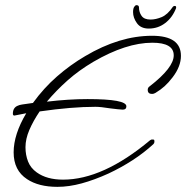

<svg xmlns="http://www.w3.org/2000/svg" viewBox="-20 -684 723 746"><path d="M203 42Q130 42 85 12Q33 -22 33 -92Q33 -162 82 -244L36 -235Q30 -235 30 -242Q30 -267 51 -274Q54 -276 66 -278Q78 -280 108 -284Q150 -342 201.5 -387Q253 -432 311 -466Q444 -545 571 -545Q683 -545 683 -467Q683 -426 651 -384Q635 -363 619.5 -349Q604 -335 584 -323Q577 -319 571 -319Q554 -319 554 -335Q554 -344 562 -349Q655 -421 655 -469Q655 -518 572 -518Q470 -518 343 -444Q287 -411 243 -372Q199 -333 162 -289Q205 -294 244 -296.5Q283 -299 320 -299Q471 -299 471 -271Q471 -258 457 -258Q450 -258 438 -259.5Q426 -261 408 -263Q371 -269 351 -269Q259 -269 134 -251Q109 -214 94 -179Q79 -144 79 -112Q79 -82 89 -56.5Q99 -31 123 -14Q162 14 225 14Q380 14 563 -139Q568 -142 570 -142Q577 -142 578.5 -141Q580 -140 580 -133Q580 -128 576 -124Q539 -90 495 -61.5Q451 -33 402 -10Q347 15 297.5 28.5Q248 42 203 42ZM558 -573Q527 -573 512 -594Q497 -615 497 -637Q497 -651 501.5 -657.5Q506 -664 510 -664Q520 -664 520 -655Q520 -637 530 -622.5Q540 -608 565 -608Q585 -608 608 -617.5Q631 -627 652 -658Q655 -661 659 -661Q666 -661 664 -652Q650 -616 622 -594.5Q594 -573 558 -573Z"/></svg>

Font: Corinthia
Style: Regular
Weight: 400
Designer: Robert E. Leuschke
Foundry: Robert E. Leuschke
Version: Version 1.013; ttfautohint (v1.8.3)